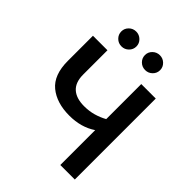

<svg xmlns="http://www.w3.org/2000/svg" viewBox="-258 -1081 1220 1220"><g transform="rotate(45 352.5 -470.5)"><path d="M320.3 -262.2Q205.6 -262.2 136.5 -318.8Q67.4 -375.5 67.4 -502V-727.5H197.8V-509.3Q197.8 -439.5 235.4 -405.3Q272.9 -371.1 343.8 -371.1Q388.7 -371.1 428.2 -382.3Q467.8 -393.6 501.5 -412.6V-727.5H631.8V0H501.5V-313.5Q425.8 -262.2 320.3 -262.2ZM243.2 -807.6Q214.8 -807.6 195.1 -827.1Q175.3 -846.7 175.3 -874.5Q175.3 -901.9 195.1 -921.4Q214.8 -940.9 243.2 -940.9Q271 -940.9 291 -921.4Q311 -901.9 311 -874.5Q311 -846.7 291 -827.1Q271 -807.6 243.2 -807.6ZM456.1 -807.6Q427.7 -807.6 407.7 -827.1Q387.7 -846.7 387.7 -874.5Q387.7 -901.9 407.7 -921.4Q427.7 -940.9 456.1 -940.9Q483.9 -940.9 503.9 -921.4Q523.9 -901.9 523.9 -874.5Q523.9 -846.7 503.9 -827.1Q483.9 -807.6 456.1 -807.6Z"/></g></svg>

Font: Inter-SemiBold
Style: Regular
Weight: 600
Designer: Rasmus Andersson
Foundry: rsms
Version: Version 4.000;git-a52131595